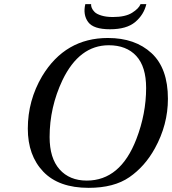

<svg xmlns="http://www.w3.org/2000/svg" viewBox="-20 -890 829 925"><path d="M391 -870H419Q418 -862 422 -852Q426 -842 436 -832Q446 -822 469 -815Q492 -808 524 -808Q584 -808 616.5 -828.5Q649 -849 657 -870H685Q673 -819 631.5 -784Q590 -749 510 -749Q430 -749 404.5 -784Q379 -819 391 -870ZM114 -270Q114 -406 183 -523Q294 -707 500 -707Q631 -707 710 -634Q789 -561 789 -414Q789 -289 726 -175Q678 -88 603.5 -36.5Q529 15 407 15Q263 15 188.5 -63Q114 -141 114 -270ZM219 -230Q219 -128 267 -74Q315 -20 398 -20Q560 -20 637 -220Q684 -342 684 -466Q684 -569 636.5 -620.5Q589 -672 504 -672Q362 -672 281 -504Q219 -373 219 -230Z"/></svg>

Font: Heuristica
Style: Italic
Weight: 400
Italic angle: -13°
Version: Version 1.0.2